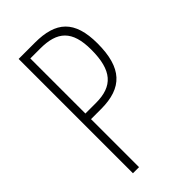

<svg xmlns="http://www.w3.org/2000/svg" viewBox="-221 -781 848 848"><g transform="rotate(-45 202.5 -357.0)"><path d="M179 -714H77V0H115V-300H178C311 -300 372 -364 372 -516C372 -660 309 -714 179 -714ZM177 -679C283 -679 333 -636 333 -516C333 -387 286 -335 181 -335H115V-679Z"/></g></svg>

Font: Noto Sans Ethiopic ExtraCondensed ExtraLight
Style: Regular
Weight: 200
Width: 2
Designer: Monotype Design Team
Foundry: Monotype Imaging Inc.
Version: Version 2.102